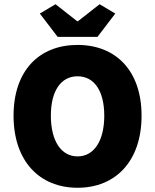

<svg xmlns="http://www.w3.org/2000/svg" viewBox="-20 -874 732 906"><path d="M346 12C526 12 648 -114 648 -328C648 -541 526 -662 346 -662C166 -662 44 -542 44 -328C44 -114 166 12 346 12ZM346 -136C268 -136 220 -210 220 -328C220 -446 268 -514 346 -514C424 -514 472 -446 472 -328C472 -210 424 -136 346 -136ZM252 -700H440L524 -810L450 -854L348 -774H344L242 -854L168 -810Z"/></svg>

Font: Source Sans Pro Black
Style: Regular
Weight: 900
Designer: Paul D. Hunt
Foundry: Adobe Systems Incorporated
Version: Version 3.006;hotconv 1.0.111;makeotfexe 2.5.65597